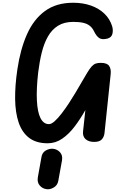

<svg xmlns="http://www.w3.org/2000/svg" viewBox="-20 -1034 942 1399"><path d="M327.5 10Q244 10 192.2 -29.5Q140.5 -69 116 -141.2Q91.5 -213.5 90.2 -312Q89 -410.5 106.5 -528Q128 -674.5 176.5 -783.8Q225 -893 307.5 -953.5Q390 -1014 513.5 -1014Q584.5 -1014 642.5 -993.5Q700.5 -973 740.2 -935Q780 -897 797 -843.5Q805.5 -815 799.2 -788Q793 -761 762 -752.5Q723 -743 702.5 -757Q682 -771 664.5 -807Q653 -831 634.2 -846Q615.5 -861 586.2 -867.8Q557 -874.5 513.5 -874.5Q447.5 -874.5 402.8 -846.5Q358 -818.5 329.5 -768.5Q301 -718.5 284.5 -652Q268 -585.5 258.5 -508.5Q244.5 -386.5 248.8 -301.8Q253 -217 275.2 -173.2Q297.5 -129.5 336.5 -129.5Q354.5 -129.5 378.5 -151Q402.5 -172.5 429 -207Q455.5 -241.5 481.5 -281Q507.5 -320.5 529.2 -357.2Q551 -394 565.5 -419Q595.5 -471 614.5 -502.5Q633.5 -534 648 -549.8Q662.5 -565.5 677.5 -570.8Q692.5 -576 714.5 -576Q760.5 -576 775.5 -553.2Q790.5 -530.5 786.5 -494L741.5 -65Q738.5 -37 722 -18.5Q705.5 0 665.5 0Q626.5 0 604 -19.8Q581.5 -39.5 585 -75.5L602 -232Q565.5 -167 523.8 -112Q482 -57 433.2 -23.5Q384.5 10 327.5 10ZM316.5 344Q288 339.5 269 317Q250 294.5 255.5 259.5L282 111Q287 78 313.2 62.8Q339.5 47.5 367 50Q397.5 53.5 417.5 75.8Q437.5 98 432 133.5L405 282.5Q399.5 316 371.2 332.5Q343 349 316.5 344Z"/></svg>

Font: Edu SA Hand Cursive
Style: Regular
Weight: 400
Designer: Tina and Corey Anderson, Eben Sorkin, Mirko Velimirovic
Foundry: Google for Education
Version: Version 2.000